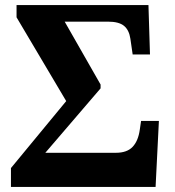

<svg xmlns="http://www.w3.org/2000/svg" viewBox="-20 -734 687 754"><path d="M23 -74 240 -337 45 -666V-714H563L569 -520H501L492 -582Q487 -616 467 -632.5Q447 -649 404 -649H234L375 -402V-387L158 -134H435Q479 -134 501 -157.5Q523 -181 529 -225L534 -259H604L591 0H23Z"/></svg>

Font: Noto Serif ExtraBold
Style: Regular
Weight: 800
Designer: Monotype Design Team
Foundry: Monotype Imaging Inc.
Version: Version 1.001